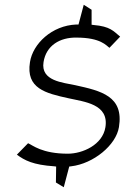

<svg xmlns="http://www.w3.org/2000/svg" viewBox="-20 -691 533 807"><path d="M106 -430C88 -319 172 -299 268 -278C334 -263 439 -254 423 -156C411 -82 327 -45 265 -45C156 -45 117 -81 98 -89L51 -41C83 -17 119 2 208 8L216 9L215 76L248 96L271 9L279 8C373 -3 468 -81 480 -157C501 -287 405 -309 296 -333C246 -344 150 -350 163 -430C174 -500 232 -534 301 -533C404 -533 427 -499 440 -490L485 -537C457 -560 444 -580 373 -586L365 -587V-650L332 -671L310 -588H301C198 -584 118 -507 106 -430Z"/></svg>

Font: Charger Sport
Style: ExLitObl
Weight: 200
Designer: Jasper
Foundry: Cannot Into Space Fonts
Version: Version 1.1